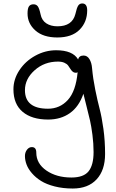

<svg xmlns="http://www.w3.org/2000/svg" viewBox="-20 -836 672 1116"><path d="M313 -618.2Q231.4 -618.2 185.8 -658.7Q140.1 -699.2 140.1 -757.8Q140.1 -787.1 148.4 -799.1Q156.7 -811 174.8 -811Q190.9 -811 199.7 -799.1Q208.5 -787.1 215.8 -752.9Q222.7 -717.8 249 -700.4Q275.4 -683.1 314 -683.1Q399.9 -683.1 418 -753.9Q426.3 -791 434.6 -803.5Q442.9 -815.9 458 -815.9Q486.8 -815.9 486.8 -775.9Q486.8 -707.5 442.1 -662.8Q397.5 -618.2 313 -618.2ZM402.8 259.8Q345.7 259.8 297.9 247.6Q250 235.4 218.8 215.8Q187.5 196.3 165.8 171.1Q144 146 134.5 120.6Q125 95.2 125 70.8Q125 49.8 136.7 34.4Q148.4 19 165 19Q190.9 19 190.9 50.8Q190.9 114.7 249.8 155.3Q308.6 195.8 395 195.8Q466.3 195.8 495.1 159.4Q523.9 123 523.9 47.9Q523.9 -1.5 517.3 -52.2Q510.7 -103 503.4 -134.8Q496.1 -166.5 483.2 -217.3Q470.2 -268.1 464.8 -291Q439 -215.8 386.2 -178.5Q333.5 -141.1 259.8 -141.1Q165 -141.1 111.6 -186Q58.1 -231 58.1 -316.9Q58.1 -375.5 92.8 -428Q127.4 -480.5 185.1 -512.2Q242.7 -543.9 306.2 -543.9Q403.3 -543.9 434.1 -490.2Q439.5 -513.2 465.8 -513.2Q487.3 -513.2 500 -492.2Q512.7 -471.2 515.1 -439.9Q520.5 -379.4 533.7 -314.5Q546.9 -249.5 559.1 -203.4Q571.3 -157.2 581.1 -87.2Q590.8 -17.1 590.8 59.1Q590.8 153.3 541.5 206.5Q492.2 259.8 402.8 259.8ZM125 -312Q125 -204.1 258.8 -204.1Q328.1 -204.1 374.5 -255.1Q420.9 -306.2 431.2 -416Q426.8 -413.1 421.9 -413.1Q410.2 -413.1 402.3 -419.7Q394.5 -426.3 388.9 -435.8Q383.3 -445.3 376 -455.1Q368.7 -464.8 353.8 -471.4Q338.9 -478 316.9 -478Q237.8 -478 181.4 -427.7Q125 -377.4 125 -312Z"/></svg>

Font: Shantell Sans Irregular
Style: Regular
Weight: 300
Designer: Stephen Nixon, Anya Danilova, Shantell Martin
Foundry: Arrow Type
Version: Version 1.006;[9816181b4]